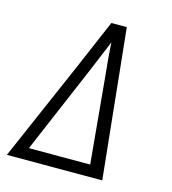

<svg xmlns="http://www.w3.org/2000/svg" viewBox="-109 -825 819 914"><g transform="rotate(15 300.0 -367.5)"><path d="M9 0 222 -490 327 -735H403L479 0ZM102 -58H404L364 -490Q360 -529 356.5 -568Q353 -607 351 -646Q335 -607 318.5 -568Q302 -529 286 -490Z"/></g></svg>

Font: Iosevka Aile Light
Style: Italic
Weight: 300
Italic angle: -9°
Designer: Belleve Invis
Foundry: Belleve Invis
Version: Version 31.1.0; ttfautohint (v1.8.4)